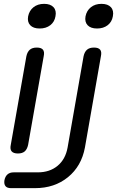

<svg xmlns="http://www.w3.org/2000/svg" viewBox="-20 -797 640 997"><path d="M37 180Q17 180 8.5 169.5Q0 159 3 139Q7 119 19 108.5Q31 98 51 98H176Q238 98 279 64Q320 30 331 -31L414 -505Q419 -528 432 -539Q445 -550 468 -550Q491 -550 500 -539Q509 -528 504 -505L421 -31Q403 66 333 123Q263 180 162 180ZM36 -45 117 -505Q122 -528 135 -539Q148 -550 171 -550Q194 -550 203 -539Q212 -528 207 -505L126 -45Q121 -22 108.5 -11Q96 0 73 0Q50 0 40.5 -11Q31 -22 36 -45ZM186 -649Q153 -649 137 -666Q121 -683 126 -712Q132 -742 154 -759.5Q176 -777 209 -777Q242 -777 258 -759.5Q274 -742 268 -712Q263 -683 241 -666Q219 -649 186 -649ZM484 -649Q451 -649 435 -666Q419 -683 424 -712Q430 -742 452 -759.5Q474 -777 507 -777Q540 -777 556 -759.5Q572 -742 566 -712Q561 -683 539 -666Q517 -649 484 -649Z"/></svg>

Font: Maple Mono Normal NL
Style: Italic
Weight: 400
Italic angle: -10°
Monospace: yes
Designer: subframe7536
Version: Version 7.000